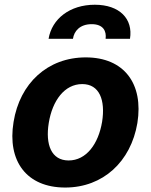

<svg xmlns="http://www.w3.org/2000/svg" viewBox="-20 -801 654 831"><path d="M262.1 10.7C426.1 10.7 546.5 -101.6 574.6 -268.5C601.9 -438.2 517.4 -552.6 351.2 -552.6C186.1 -552.6 65.7 -440.7 38.7 -273.1C10.7 -103.7 95.2 10.7 262.1 10.7ZM190.3 -633.2H295.8C300.4 -665.8 325.3 -696.4 376.8 -696.4C427.2 -696.4 441.4 -666.2 437.1 -633.2H542.6C556.5 -719.1 497.9 -780.5 390.3 -780.5C282 -780.5 204.5 -719.1 190.3 -633.2ZM191.1 -269.2C206.7 -365.4 259.2 -437.1 335.9 -437.1C410.5 -437.1 436.8 -367.9 421.9 -273.8C405.9 -177.6 353.3 -106.5 277 -106.5C202.1 -106.5 175.8 -175.4 191.1 -269.2Z"/></svg>

Font: Margiela Sans
Style: Bold Italic
Weight: 700
Italic angle: -9.39999°
Designer: Stefan Endress, Andreas Faust
Version: Version 1.100;FEAKit 1.0